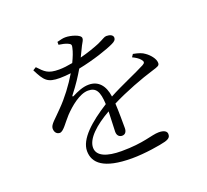

<svg xmlns="http://www.w3.org/2000/svg" viewBox="-140 -961 1279 1185"><g transform="rotate(-20 500.0 -368.5)"><path d="M285 -565C308 -565 332 -567 357 -570C319 -506 269 -439 217 -387C172 -339 135 -314 135 -287C135 -262 149 -247 169 -247C193 -248 221 -295 256 -333C298 -377 364 -433 420 -433C472 -433 491 -402 495 -317C378 -243 287 -163 287 -84C287 -5 348 53 534 53C619 53 725 35 758 26C790 17 795 4 795 -11C795 -30 777 -42 742 -42C694 -42 636 -11 488 -11C393 -11 329 -35 329 -91C329 -150 399 -214 496 -269C495 -215 491 -161 491 -137C491 -110 507 -99 524 -99C544 -99 555 -114 555 -138C555 -170 555 -243 552 -300C643 -346 760 -390 837 -413C876 -425 886 -428 886 -446C886 -474 857 -507 832 -524C815 -537 794 -544 758 -551L746 -533C765 -524 785 -512 795 -499C809 -483 807 -474 790 -465C730 -433 628 -392 547 -348C537 -423 499 -466 436 -466C396 -466 358 -448 326 -432C319 -428 316 -433 320 -438C364 -494 392 -538 416 -579C517 -599 616 -633 657 -653C676 -662 685 -671 685 -684C685 -703 664 -711 642 -711C627 -711 620 -702 578 -683C547 -670 499 -653 448 -640L480 -706C491 -728 499 -735 499 -749C499 -773 434 -790 403 -790C387 -791 366 -785 346 -780V-761C369 -758 390 -753 403 -747C422 -739 425 -732 420 -714C415 -689 403 -659 387 -626C356 -620 325 -616 298 -616C224 -616 207 -637 167 -679L146 -666C186 -587 203 -565 285 -565Z"/></g></svg>

Font: Source Han Serif CN
Style: Regular
Weight: 400
Designer: Ryoko NISHIZUKA 西塚涼子 (kana & ideographs); Frank Grießhammer (Latin, Greek & Cyrillic); Wenlong ZHANG 张文龙 (bopomofo); San
Foundry: Adobe
Version: Version 2.003;hotconv 1.1.1;makeotfexe 2.6.0